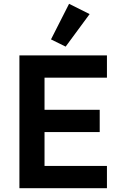

<svg xmlns="http://www.w3.org/2000/svg" viewBox="-20 -989 640 1009"><path d="M451 -915 343 -969 248 -782 325 -744ZM542 0V-117H214V-295H504V-412H214V-581H542V-698H82V0Z"/></svg>

Font: IBM Plex Devanagari Medium
Style: Regular
Weight: 600
Designer: Mike Abbink, Paul van der Laan, Pieter van Rosmalen, Erin McLaughlin
Foundry: Bold Monday
Version: Version 1.0